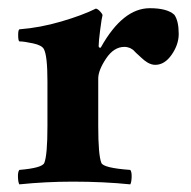

<svg xmlns="http://www.w3.org/2000/svg" viewBox="-20 -457 478 480"><path d="M354.5 -436.5Q398.4 -436.5 416 -419.9Q426.8 -404.3 426.8 -372.1Q426.8 -345.7 409.2 -320.3Q391.6 -294.9 368.2 -294.9Q363.3 -294.9 358.4 -296.4Q353.5 -297.9 348.6 -300.8Q343.8 -303.7 340.8 -306.2Q337.9 -308.6 333 -313Q328.1 -317.4 326.2 -319.3Q324.2 -321.3 320.8 -324.2Q317.4 -327.1 315.9 -329.1Q314.5 -331.1 311 -333.5Q307.6 -335.9 305.2 -336.9Q302.7 -337.9 298.8 -338.9Q294.9 -339.8 291 -339.8Q264.6 -339.8 245.1 -310.5Q225.6 -281.2 225.6 -260.7V-141.6Q225.6 -69.3 233.4 -49.8Q238.3 -37.1 305.7 -32.2Q309.6 -27.3 309.1 -14.2Q308.6 -1 305.7 3.9Q239.3 -2.9 162.1 -2.9Q94.7 -2.9 28.3 3.9Q25.4 -1 24.9 -14.2Q24.4 -27.3 28.3 -32.2Q85.9 -37.1 90.8 -49.8Q98.6 -69.3 98.6 -141.6V-253.9Q98.6 -317.4 89.8 -334Q85 -343.8 62.5 -348.6Q40 -353.5 28.3 -353.5Q25.4 -355.5 25.4 -369.6Q25.4 -383.8 29.3 -383.8Q80.1 -387.7 133.3 -403.3Q186.5 -418.9 219.7 -435.5Q224.6 -434.6 230.5 -428.2Q236.3 -421.9 236.3 -418.9Q234.4 -413.1 230.5 -382.8Q226.6 -352.5 226.6 -341.8Q226.6 -338.9 229 -337.9Q231.4 -336.9 232.4 -338.9Q287.1 -436.5 354.5 -436.5Z"/></svg>

Font: Crimson
Style: Bold
Weight: 700
Version: Version 0.8 ; ttfautohint (v1.00) -l 8 -r 50 -G 200 -x 14 -D